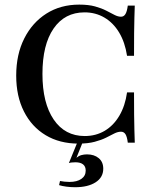

<svg xmlns="http://www.w3.org/2000/svg" viewBox="-20 -602 661 820"><path d="M315.3 11.3Q234.7 11.3 175 -24.6Q115.3 -60.5 82.3 -125.8Q49.2 -191.1 49.2 -279Q49.2 -369.4 83.5 -437.5Q117.7 -505.6 178.2 -544Q238.7 -582.3 318.5 -582.3Q358.1 -582.3 385.9 -574.6Q413.7 -566.9 433.9 -556.5Q454 -546 469 -538.3Q483.9 -530.6 496.8 -530.6Q508.9 -530.6 515.7 -541.9Q522.6 -553.2 525.8 -578.2H555.6Q554.8 -554 554 -526.6Q553.2 -499.2 552.8 -460.5Q552.4 -421.8 552.4 -363.7H522.6Q513.7 -421.8 488.7 -463.3Q463.7 -504.8 425.8 -527Q387.9 -549.2 341.1 -549.2Q256.5 -549.2 208.9 -480.2Q161.3 -411.3 161.3 -286.3Q161.3 -162.1 209.3 -91.5Q257.3 -21 341.9 -21Q389.5 -21 427.4 -43.5Q465.3 -66.1 489.9 -108.1Q514.5 -150 522.6 -207.3H552.4Q552.4 -151.6 552.8 -112.9Q553.2 -74.2 554 -46Q554.8 -17.7 555.6 7.3H525.8Q522.6 -18.5 515.7 -29Q508.9 -39.5 496.8 -39.5Q483.1 -39.5 468.1 -31.9Q453.2 -24.2 433.1 -14.1Q412.9 -4 384.3 3.6Q355.6 11.3 315.3 11.3ZM300.8 197.6Q282.3 197.6 263.7 195.2Q245.2 192.7 232.3 188.7L236.3 171Q244.4 172.6 255.2 173.8Q266.1 175 276.6 175Q308.9 175 327.4 162.1Q346 149.2 346 126.6Q346 108.9 334.7 100Q323.4 91.1 302.4 91.1Q294.4 91.1 286.7 91.9Q279 92.7 274.2 94.4L312.1 1.6H334.7L306.5 71.8Q316.1 63.7 327.4 60.5Q338.7 57.3 351.6 57.3Q382.3 57.3 401.6 73.4Q421 89.5 421 118.5Q421 155.6 388.3 176.6Q355.6 197.6 300.8 197.6Z"/></svg>

Font: Playfair SemiBold
Style: Regular
Weight: 600
Designer: Claus Eggers Sørensen
Foundry: Claus Eggers Sørensen
Version: Version 2.001;gftools[0.9.30]